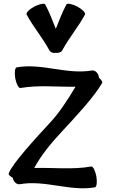

<svg xmlns="http://www.w3.org/2000/svg" viewBox="-20 -951 610 1032"><path d="M315 -681C351 -748 401 -806 437 -873C441 -882 423 -901 395 -916C367 -930 341 -935 337 -927C314 -885 298 -840 280 -796C262 -840 246 -885 223 -927C219 -935 193 -930 165 -916C137 -901 119 -882 123 -873C159 -806 209 -748 245 -681C251 -670 265 -664 280 -667C295 -665 309 -670 315 -681ZM87 39C221 15 356 79 490 56C500 54 503 28 498 -3C492 -34 480 -58 470 -56C369 -38 266 -51 164 -48C202 -118 254 -181 309 -240C387 -324 487 -431 529 -505C532 -511 525 -522 512 -533C512 -536 512 -537 511 -539C507 -560 490 -575 473 -572C339 -549 204 -613 70 -589C60 -587 57 -561 62 -530C68 -499 80 -476 90 -478C188 -495 287 -483 386 -485C344 -415 299 -345 251 -294C170 -206 46 -72 27 -19C24 -13 33 -4 49 5V6C53 27 70 42 87 39Z"/></svg>

Font: Nupuram SemiBold
Style: Regular
Weight: 600
Designer: Santhosh Thottingal (santhosh.thottingal@gmail.com)
Foundry: SMC
Version: Version 1.000